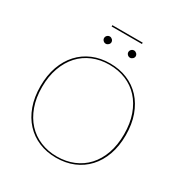

<svg xmlns="http://www.w3.org/2000/svg" viewBox="-210 -1092 1204 1261"><g transform="rotate(30 392.0 -462.0)"><path d="M68.5 0ZM715.5 -350Q715.5 -267 691.8 -201Q668 -135 625.2 -88.8Q582.5 -42.5 523 -17.8Q463.5 7 391.5 7Q320 7 260.8 -17.8Q201.5 -42.5 158.8 -88.8Q116 -135 92.2 -201Q68.5 -267 68.5 -350Q68.5 -432.5 92.2 -498.8Q116 -565 158.8 -611.5Q201.5 -658 260.8 -683Q320 -708 391.5 -708Q463.5 -708 523 -683.2Q582.5 -658.5 625.2 -612Q668 -565.5 691.8 -499.2Q715.5 -433 715.5 -350ZM702.5 -350Q702.5 -431.5 679.8 -496Q657 -560.5 616 -605.5Q575 -650.5 517.8 -674.2Q460.5 -698 391.5 -698Q323.5 -698 266.5 -674.2Q209.5 -650.5 168.2 -605.5Q127 -560.5 103.8 -496Q80.5 -431.5 80.5 -350Q80.5 -268.5 103.8 -204.2Q127 -140 168.2 -95.2Q209.5 -50.5 266.5 -26.8Q323.5 -3 391.5 -3Q460.5 -3 517.8 -26.8Q575 -50.5 616 -95.2Q657 -140 679.8 -204.2Q702.5 -268.5 702.5 -350ZM277.5 -932.5H507.5V-922.5H277.5ZM328.5 -832Q328.5 -821.5 319.8 -813.2Q311 -805 300.5 -805Q289 -805 280.8 -813.2Q272.5 -821.5 272.5 -832Q272.5 -843.5 280.8 -851.8Q289 -860 300.5 -860Q311 -860 319.8 -851.8Q328.5 -843.5 328.5 -832ZM512.5 -832Q512.5 -821.5 503.8 -813.2Q495 -805 484.5 -805Q473 -805 464.8 -813.2Q456.5 -821.5 456.5 -832Q456.5 -843.5 464.8 -851.8Q473 -860 484.5 -860Q495 -860 503.8 -851.8Q512.5 -843.5 512.5 -832Z"/></g></svg>

Font: Lato Hairline
Style: Regular
Weight: 100
Designer: Lukasz Dziedzic
Foundry: tyPoland Lukasz Dziedzic
Version: Version 2.007; 2014-02-27